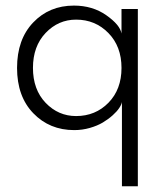

<svg xmlns="http://www.w3.org/2000/svg" viewBox="-20 -442 562 670"><path d="M405.5 208V-86Q404 -77 396 -65Q388 -53 373 -39.5Q358 -26 338.8 -14.5Q319.5 -3 293.2 4.5Q267 12 239 12Q153 12 96.2 -46.8Q39.5 -105.5 39.5 -205Q39.5 -304.5 95.8 -363.5Q152 -422.5 238 -422.5Q303 -422.5 351 -388.8Q399 -355 404 -325V-410.5H461V208ZM245.5 -37Q313 -37 358.5 -83.5Q404 -130 404 -205Q404 -280 358.2 -326.8Q312.5 -373.5 245.5 -373.5Q183.5 -373.5 139.2 -327Q95 -280.5 95 -205Q95 -129.5 139.2 -83.2Q183.5 -37 245.5 -37Z"/></svg>

Font: League Spartan Light
Style: Regular
Weight: 277
Foundry: The League of Moveable Type
Version: Version 2.002